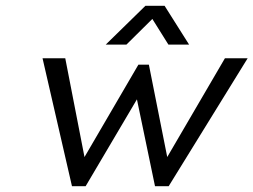

<svg xmlns="http://www.w3.org/2000/svg" viewBox="-20 -640 870 659"><path d="M227 -1 126 -440H204L270 -101L455 -418H491L554 -101L752 -440H830L559 -1H512L450 -299L274 -1ZM343 -487 479 -620H545L629 -487H558L496 -586H514L414 -487Z"/></svg>

Font: Teachers
Style: Italic
Weight: 400
Italic angle: -11°
Designer: Alfredo Marco Pradil, Chank Diesel
Version: Version 1.001